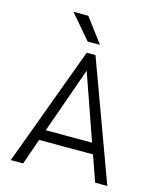

<svg xmlns="http://www.w3.org/2000/svg" viewBox="-129 -983 891 1074"><g transform="rotate(15 316.5 -446.0)"><path d="M37.1 0 292 -689.9H342.8L596.2 0H525.9L473.1 -149.9H161.1L108.9 0ZM183.1 -211.9H451.2L317.9 -592.8ZM280.8 -752 161.1 -892.1H247.1L352.1 -752Z"/></g></svg>

Font: Acari Sans Light
Style: Regular
Weight: 300
Designer: Alfredo Marco Pradil and Stefan Peev
Foundry: Hanken Design Co.
Version: Version 1.045;January 11, 2019;FontCreator 11.5.0.2425 64-bi